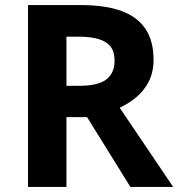

<svg xmlns="http://www.w3.org/2000/svg" viewBox="-20 -734 700 754"><path d="M298 -714Q395 -714 458 -690.5Q521 -667 552 -619.5Q583 -572 583 -500Q583 -451 564.5 -414.5Q546 -378 515.5 -352.5Q485 -327 450 -311L660 0H492L322 -274H241V0H90V-714ZM287 -590H241V-397H290Q365 -397 397.5 -422Q430 -447 430 -496Q430 -530 414.5 -550.5Q399 -571 367.5 -580.5Q336 -590 287 -590Z"/></svg>

Font: Noto Sans Sinhala
Style: Regular
Weight: 400
Designer: Jelle Bosma - Monotype Design Team
Foundry: Monotype Imaging Inc.
Version: Version 2.006